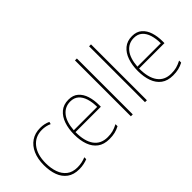

<svg xmlns="http://www.w3.org/2000/svg" viewBox="-43 -1298 1846 1846"><g transform="rotate(-45 880.0 -375.0)"><path d="M269 10Q195 10 147.5 -24.5Q100 -59 77.5 -119.5Q55 -180 55 -259Q55 -344 82.5 -406.5Q110 -469 161 -503.5Q212 -538 283 -538Q341 -538 387 -516L381 -492Q357 -503 332.5 -508Q308 -513 283 -513Q190 -513 135.5 -445Q81 -377 81 -260Q81 -190 100.5 -135Q120 -80 161.5 -47.5Q203 -15 270 -15Q300 -15 329.5 -21Q359 -27 384 -38V-12Q363 -3 333 3.5Q303 10 269 10Z M667 -538Q729 -538 767 -504.5Q805 -471 822.5 -416Q840 -361 840 -295V-269H495Q494 -146 541.5 -80.5Q589 -15 680 -15Q720 -15 751 -23Q782 -31 821 -51V-23Q789 -6 755.5 2Q722 10 680 10Q606 10 559.5 -24.5Q513 -59 491 -120Q469 -181 469 -261Q469 -338 490.5 -401Q512 -464 556 -501Q600 -538 667 -538ZM667 -513Q595 -513 549.5 -457.5Q504 -402 496 -293H814Q814 -356 798.5 -406Q783 -456 750.5 -484.5Q718 -513 667 -513Z M1005 0H979V-760H1005Z M1197 0H1171V-760H1197Z M1532 -538Q1594 -538 1632 -504.5Q1670 -471 1687.5 -416Q1705 -361 1705 -295V-269H1360Q1359 -146 1406.5 -80.5Q1454 -15 1545 -15Q1585 -15 1616 -23Q1647 -31 1686 -51V-23Q1654 -6 1620.5 2Q1587 10 1545 10Q1471 10 1424.5 -24.5Q1378 -59 1356 -120Q1334 -181 1334 -261Q1334 -338 1355.5 -401Q1377 -464 1421 -501Q1465 -538 1532 -538ZM1532 -513Q1460 -513 1414.5 -457.5Q1369 -402 1361 -293H1679Q1679 -356 1663.5 -406Q1648 -456 1615.5 -484.5Q1583 -513 1532 -513Z"/></g></svg>

Font: Noto Sans SemiCondensed Thin
Style: Regular
Weight: 100
Width: 4
Designer: Monotype Design Team
Foundry: Monotype Imaging Inc.
Version: Version 2.013; ttfautohint (v1.8.4.7-5d5b)